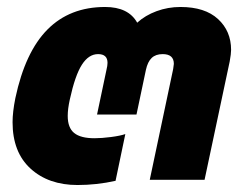

<svg xmlns="http://www.w3.org/2000/svg" viewBox="-20 -515 701 550"><path d="M16 -165Q16 -194 24 -234Q52 -366 116 -430.5Q180 -495 281 -495Q348 -495 373 -450Q396 -471 428.5 -483Q461 -495 497 -495Q567 -495 604.5 -460.5Q642 -426 642 -372Q642 -361 638 -339L566 0H409L476 -317Q478 -329 478 -332Q478 -360 446 -360Q426 -360 414.5 -349Q403 -338 398 -315L371 -187H258L285 -315Q288 -327 288 -335Q288 -360 261 -360Q234 -360 214.5 -329.5Q195 -299 180 -230Q174 -203 174 -183Q174 -149 192.5 -134Q211 -119 251 -119Q271 -119 298 -122.5Q325 -126 339 -131L311 3Q257 15 202 15Q119 15 67.5 -32Q16 -79 16 -165Z"/></svg>

Font: Prompt Bold
Style: Bold Italic
Weight: 700
Italic angle: -12°
Designer: Katatrad Team
Foundry: CadsonDemak
Version: Version 1.000